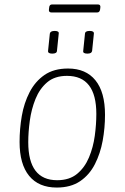

<svg xmlns="http://www.w3.org/2000/svg" viewBox="-20 -837 560 863"><path d="M235 6Q154 6 111 -46.5Q68 -99 68 -199Q68 -258 78 -316Q88 -374 113 -422.5Q138 -471 180 -500Q222 -529 286 -529Q366 -529 409 -476Q452 -423 452 -321Q452 -262 441.5 -204.5Q431 -147 406.5 -99Q382 -51 340 -22.5Q298 6 235 6ZM237 -27Q292 -27 326.5 -55.5Q361 -84 380 -129.5Q399 -175 406 -226.5Q413 -278 413 -325Q413 -496 281 -496Q226 -496 192 -467Q158 -438 139.5 -392Q121 -346 114 -294.5Q107 -243 107 -198Q107 -27 237 -27ZM373 -596Q352 -596 354 -608L362 -686Q363 -698 383 -698Q403 -698 402 -686L394 -608Q392 -596 373 -596ZM215 -596Q195 -596 196 -608L204 -686Q206 -698 226 -698Q246 -698 244 -686L236 -608Q235 -596 215 -596ZM211 -781Q198 -781 200 -795L201 -803Q202 -817 214 -817H420Q433 -817 431 -803L430 -795Q428 -781 417 -781Z"/></svg>

Font: Asap Semi Condensed Semi Condensed Thin
Style: Italic
Weight: 100
Width: 4
Italic angle: -6°
Designer: Pablo Cosgaya
Foundry: Omnibus-Type
Version: Version 3.001; ttfautohint (v1.8.4.7-5d5b)